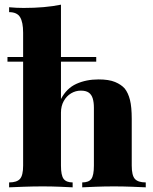

<svg xmlns="http://www.w3.org/2000/svg" viewBox="-20 -802 656 822"><path d="M392 -558V-538H12V-558ZM241 -782V-378Q265 -424 307 -443Q349 -462 402 -462Q446 -462 472.5 -451Q499 -440 514 -423Q529 -404 536.5 -374Q544 -344 544 -293V-93Q544 -51 557.5 -36Q571 -21 604 -21V0Q584 -1 545 -2.5Q506 -4 468 -4Q428 -4 389.5 -2.5Q351 -1 332 0V-21Q360 -21 371 -36Q382 -51 382 -93V-341Q382 -364 377 -380.5Q372 -397 360 -405.5Q348 -414 326 -414Q304 -414 284.5 -402.5Q265 -391 253 -369.5Q241 -348 241 -320V-93Q241 -51 252.5 -36Q264 -21 291 -21V0Q272 -1 236.5 -2.5Q201 -4 163 -4Q123 -4 81.5 -2.5Q40 -1 19 0V-21Q52 -21 65.5 -36Q79 -51 79 -93V-662Q79 -707 66 -728.5Q53 -750 19 -750V-771Q51 -768 81 -768Q127 -768 167 -771.5Q207 -775 241 -782Z"/></svg>

Font: Playfair Display ExtraBold
Style: Regular
Weight: 800
Designer: Claus Eggers Sørensen
Foundry: Claus Eggers Sørensen
Version: Version 1.203